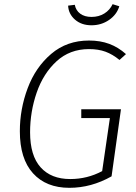

<svg xmlns="http://www.w3.org/2000/svg" viewBox="-20 -888 652 919"><path d="M583 -629 552 -601Q519 -628 485 -640.5Q451 -653 406 -653Q314 -653 250.5 -594.5Q187 -536 155.5 -444.5Q124 -353 124 -255Q124 -143 174.5 -87Q225 -31 316 -31Q398 -31 469 -69L506 -323H369V-365H559L514 -44Q417 11 312 11Q201 11 138 -58.5Q75 -128 75 -260Q75 -366 112.5 -466Q150 -566 225 -630Q300 -694 406 -694Q460 -694 503 -678Q546 -662 583 -629ZM306 -861 338 -865Q343 -838 364 -822.5Q385 -807 418 -807Q453 -807 479.5 -823.5Q506 -840 519 -868L551 -858Q539 -818 502 -792.5Q465 -767 418 -767Q370 -767 339 -794Q308 -821 306 -861Z"/></svg>

Font: Fira Sans ExtraLight
Style: Italic
Weight: 275
Italic angle: -8°
Designer: Carrois Corporate & Edenspiekermann AG
Foundry: Carrois Corporate GbR & Edenspiekermann AG
Version: Version 4.203